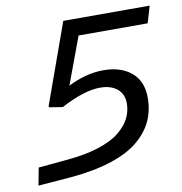

<svg xmlns="http://www.w3.org/2000/svg" viewBox="-76 -727 768 808"><g transform="rotate(-10 308.0 -322.5)"><path d="M541 -274.9Q541 -220.2 520.3 -175.5Q499.5 -130.9 455.6 -94.2Q411.6 -57.6 337.6 -33.7Q263.7 -9.8 163.1 -1L23.9 9.8L38.1 -64.9L160.2 -76.2Q239.3 -83 297.4 -101.8Q355.5 -120.6 387.9 -147.2Q420.4 -173.8 435.3 -203.6Q450.2 -233.4 450.2 -267.1Q450.2 -306.6 423.3 -328.9Q396.5 -351.1 350.1 -351.1Q282.2 -351.1 182.1 -297.9L125 -307.1L124 -312L247.1 -654.8H616.2L595.2 -583H299.8L225.1 -381.8Q302.7 -420.9 377 -420.9Q451.2 -420.9 496.1 -383.3Q541 -345.7 541 -274.9Z"/></g></svg>

Font: IntelOne Mono
Style: Italic
Weight: 400
Italic angle: -16°
Designer: Fred Shallcrass
Foundry: Frere-Jones Type LLC
Version: Version 1.200;hotconv 1.1.0;makeotfexe 2.6.0;FJTRelease1.2